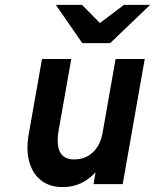

<svg xmlns="http://www.w3.org/2000/svg" viewBox="-20 -752 633 784"><path d="M235.5 12Q183.5 12 148.5 -15Q113.5 -42 99.8 -90.2Q86 -138.5 97 -202L151.5 -511H271L220 -223Q198.5 -101 282.5 -101Q328.5 -101 359.2 -130Q390 -159 399 -210L452 -511H571L481 0H362L370 -48.5Q315.5 12 235.5 12ZM316 -576 208 -732H315L388 -658L486 -732H593L430 -576Z"/></svg>

Font: Overpass
Style: Bold Italic
Weight: 700
Italic angle: -10°
Designer: Delve Withrington, Dave Bailey, Thomas Jockin
Foundry: Delve Fonts LLC
Version: Version 4.000; ttfautohint (v1.8.3)